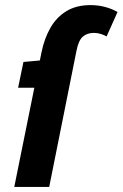

<svg xmlns="http://www.w3.org/2000/svg" viewBox="-20 -733 481 753"><path d="M36 0 143 -529Q154 -582 177.5 -623.5Q201 -665 240 -689Q279 -713 335 -713Q364 -713 391 -706Q418 -699 441 -686L398 -590Q390 -595 376.5 -599.5Q363 -604 349 -604Q322 -604 305 -589.5Q288 -575 280 -534L173 0ZM51 -389 72 -490 138 -496H206L185 -389Z"/></svg>

Font: Source Sans 3 ExtraLight
Style: Bold Italic
Weight: 700
Italic angle: -11°
Version: Version 3.052;hotconv 1.1.0;makeotfexe 2.6.0